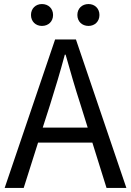

<svg xmlns="http://www.w3.org/2000/svg" viewBox="-20 -928 647 948"><path d="M417 -800C448 -800 471 -822 471 -854C471 -886 448 -908 417 -908C385 -908 362 -886 362 -854C362 -822 385 -800 417 -800ZM187 -800C219 -800 242 -822 242 -854C242 -886 219 -908 187 -908C156 -908 133 -886 133 -854C133 -822 156 -800 187 -800ZM191 -298 227 -410C253 -493 277 -572 300 -658H304C328 -573 351 -493 378 -410L413 -298ZM506 0H604L355 -733H252L3 0H97L168 -224H436Z"/></svg>

Font: Noto Sans CJK KR Regular
Style: Regular
Weight: 400
Designer: Ryoko NISHIZUKA (kana & ideographs); Paul D. Hunt (Latin, Greek & Cyrillic); Wenlong ZHANG (bopomofo); Sandoll Communica
Foundry: Adobe Systems Incorporated
Version: Version 1.004;PS 1.004;hotconv 1.0.82;makeotf.lib2.5.63406